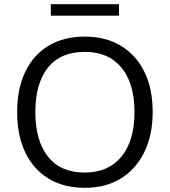

<svg xmlns="http://www.w3.org/2000/svg" viewBox="-20 -889 812 918"><path d="M62 0ZM386 9Q284 9 211.5 -35.5Q139 -80 100.5 -161Q62 -242 62 -353Q62 -464 100.5 -545Q139 -626 211.5 -670Q284 -714 386 -714Q485 -714 558 -670Q631 -626 670.5 -545.5Q710 -465 710 -354Q710 -243 670 -161.5Q630 -80 557.5 -35.5Q485 9 386 9ZM386 -64Q498 -64 560.5 -140Q623 -216 623 -353Q623 -490 561 -565.5Q499 -641 386 -641Q269 -641 209 -565.5Q149 -490 149 -353Q149 -217 209 -140.5Q269 -64 386 -64ZM223 -814V-869H549V-814Z"/></svg>

Font: Winston
Style: Regular
Weight: 400
Designer: Original fonts by Vernon Adams / Changes by Cristiano Sobral
Foundry: Original fonts by Vernon Adams / Changes by Cristiano Sobral
Version: Version 2.503;July 17, 2020;FontCreator 13.0.0.2655 64-bit